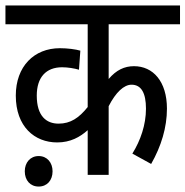

<svg xmlns="http://www.w3.org/2000/svg" viewBox="-20 -642 681 705"><path d="M641 -553V-622H0V-553H302V-249C270 -209 239 -188 195 -188C151 -188 115 -215 115 -291C115 -358 149 -395 208 -395C229 -395 253 -391 270 -386L275 -456C258 -461 228 -465 200 -465C105 -465 38 -398 38 -291C38 -177 107 -119 190 -119C239 -119 274 -139 302 -164V0H379V-252C405 -303 435 -331 463 -331C499 -331 516 -300 516 -243C516 -184 496 -126 466 -78L535 -40C572 -105 593 -174 593 -243C593 -343 542 -399 472 -399C437 -399 407 -385 379 -352V-553ZM71 -13C71 20 91 43 122 43C153 43 173 20 173 -13C173 -45 153 -69 122 -69C91 -69 71 -45 71 -13Z"/></svg>

Font: Noto Sans Devanagari UI Condensed
Style: Regular
Weight: 400
Width: 3
Designer: Jelle Bosma - Monotype Design Team
Foundry: Monotype Imaging Inc.
Version: Version 2.003